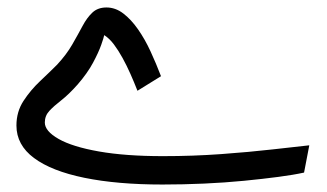

<svg xmlns="http://www.w3.org/2000/svg" viewBox="-20 -473 876 514"><path d="M415 21Q294 21 206 3Q118 -15 71 -50Q24 -85 24 -137Q24 -174 43 -203Q62 -232 87.5 -256Q113 -280 133 -300Q158 -327 173.5 -354Q189 -381 201 -403.5Q213 -426 227.5 -439.5Q242 -453 265 -453Q289 -453 310 -437Q331 -421 349.5 -394.5Q368 -368 383 -335.5Q398 -303 411 -269L348 -230Q339 -253 329 -275.5Q319 -298 308 -318Q297 -338 285 -354Q273 -370 259 -379Q258 -373 251 -353Q244 -333 229 -305Q214 -277 188 -247Q164 -220 144 -204.5Q124 -189 112 -176Q100 -163 100 -145Q100 -122 137 -101Q174 -80 245 -67.5Q316 -55 416 -55Q497 -55 572.5 -60.5Q648 -66 709.5 -73Q771 -80 808 -84L794 -11Q767 -5 725.5 0.5Q684 6 633 11Q582 16 526 18.5Q470 21 415 21Z"/></svg>

Font: Noto Sans Arabic Condensed
Style: Regular
Weight: 400
Width: 3
Designer: Monotype Design Team, Nadine Chahine, Nizar Qandah and Khaled Hosny
Foundry: Monotype Imaging Inc.
Version: Version 2.012